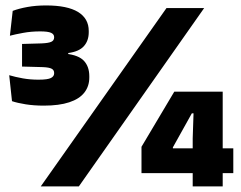

<svg xmlns="http://www.w3.org/2000/svg" viewBox="-20 -668 864 688"><path d="M137 -289.5Q102 -289.5 72 -294.2Q42 -299 23 -305.5L13 -398.5Q35 -392 61.8 -387.2Q88.5 -382.5 117.5 -382.5Q151 -382.5 162.5 -388.5Q174 -394.5 174 -405V-406.5Q174 -411.5 172 -415.2Q170 -419 165.5 -421.5Q161 -424 153.2 -425.5Q145.5 -427 133.5 -427.5L59 -429.5V-510.5L129 -512.5Q153.5 -513.5 163.8 -518.2Q174 -523 174 -534V-535Q174 -545.5 162.8 -550.5Q151.5 -555.5 124 -555.5Q91.5 -555.5 63 -550.2Q34.5 -545 15.5 -540L25.5 -629Q48 -637.5 78.5 -643Q109 -648.5 145 -648.5Q221.5 -648.5 259.8 -625Q298 -601.5 298 -557V-552.5Q298 -522 280.5 -502.5Q263 -483 224.5 -478V-464L216 -475.5Q262 -470.5 281 -449.8Q300 -429 300 -395V-390Q300 -359 282.2 -336.2Q264.5 -313.5 228.2 -301.5Q192 -289.5 137 -289.5ZM126 0 576.5 -639H711.5L262.5 0ZM670.5 0V-172L673.5 -262H667.5L599.5 -140V-105.5L550.5 -136.5H816V-47.5H487V-142L604.5 -339.5H778V0Z"/></svg>

Font: Anek Gurmukhi Medium ExtraBold
Style: Regular
Weight: 800
Version: Version 1.003